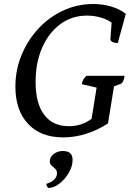

<svg xmlns="http://www.w3.org/2000/svg" viewBox="-20 -675 678 960"><path d="M158 -265Q158 -158 201 -101Q244 -44 324 -44Q389 -44 438 -81L463 -237L389 -254Q393 -281 413 -296H603Q598 -261 582 -255L550 -243L520 -58Q468 -24 410.5 -6Q353 12 296 12Q184 12 120.5 -55.5Q57 -123 57 -242Q57 -326 88 -400.5Q119 -475 172.5 -532.5Q226 -590 296.5 -622.5Q367 -655 446 -655Q493 -655 535.5 -642.5Q578 -630 609 -606L569 -460Q552 -460 542 -465.5Q532 -471 532 -478L538 -562Q516 -578 483.5 -587.5Q451 -597 415 -597Q340 -597 282 -554.5Q224 -512 191 -437Q158 -362 158 -265ZM223 265Q212 258 212 244Q237 237 251 223Q265 209 265 191Q265 177 256 169Q247 161 238 153Q229 145 229 131Q229 110 248.5 95Q268 80 294 80Q343 80 343 124Q343 156 324.5 188Q306 220 278.5 242Q251 264 223 265Z"/></svg>

Font: Petrona Medium
Style: Italic
Weight: 500
Italic angle: -9°
Designer: Ringo R. Seeber
Foundry: Ringo R. Seeber
Version: Version 2.001; ttfautohint (v1.8.3)